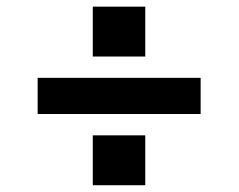

<svg xmlns="http://www.w3.org/2000/svg" viewBox="-20 -573 707 569"><path d="M410.5 -405.5H255V-553.3H410.5ZM574.6 -235.1H91.6V-342.3H574.6ZM410.5 -24.1H255V-171.9H410.5Z"/></svg>

Font: Riot Sans
Style: Bold
Weight: 600
Designer: Rasmus Andersson
Foundry: rsms
Version: Version 4.001